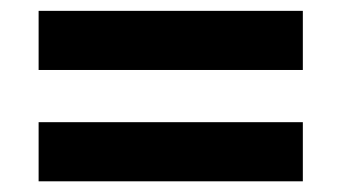

<svg xmlns="http://www.w3.org/2000/svg" viewBox="-20 -536 626 352"><path d="M535.2 -407.7V-516.1H50.8V-407.7ZM535.2 -203.6V-312H50.8V-203.6Z"/></svg>

Font: Winston ExtraBold
Style: Regular
Weight: 800
Designer: Vernon Adams, Kim Jin-seong, David Berlow, Cristiano Sobral
Foundry: The Winston Project Authors
Version: Version 3.004